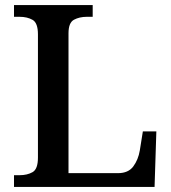

<svg xmlns="http://www.w3.org/2000/svg" viewBox="-20 -734 673 754"><path d="M35 0V-46H57Q87 -46 108 -58Q129 -70 129 -115V-599Q129 -644 108 -656Q87 -668 57 -668H35V-714H344V-668H321Q292 -668 270.5 -656.5Q249 -645 249 -603V-54H443Q484 -54 503.5 -80.5Q523 -107 529 -143L541 -218H594L587 0Z"/></svg>

Font: Noto Serif Tibetan Medium
Style: Regular
Weight: 500
Designer: Monotype Design Team
Foundry: Monotype Imaging Inc.
Version: Version 2.103; ttfautohint (v1.8.4.7-5d5b)